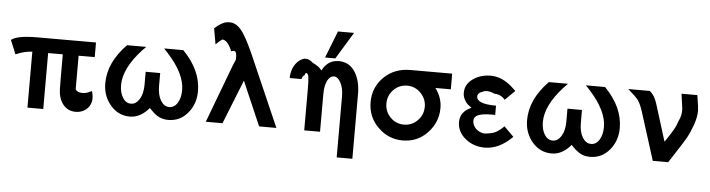

<svg xmlns="http://www.w3.org/2000/svg" viewBox="-51 -916 4831 1306"><g transform="rotate(5 2364.5 -263.0)"><path d="M-1 -439Q39 -472 177 -472H577V-372H467V-145Q477 -122 514 -122Q538 -122 557 -131Q576 -140 579 -140Q591 -97 584 -67Q575 -31 546 -10.5Q517 10 481 10Q426 10 394 -30Q362 -70 360 -133Q359 -162 359 -221V-372H259V10H151V-372Q101 -371 38 -344Z M664 -202Q664 -344 789 -472H920L890 -441Q773 -312 772 -200Q772 -147 793.5 -112.5Q815 -78 850 -78Q884 -78 907.5 -115.5Q931 -153 931 -216V-303H1030V-216Q1030 -153 1053 -115.5Q1076 -78 1111 -78Q1146 -78 1167.5 -112.5Q1189 -147 1189 -200Q1189 -311 1071 -441L1042 -472H1173Q1297 -345 1297 -202Q1297 -115 1244.5 -52.5Q1192 10 1112 10Q1090 10 1070.5 4.5Q1051 -1 1036 -11Q1021 -21 1012 -29Q1003 -37 992.5 -48Q982 -59 981 -60Q922 10 850 10Q770 10 717 -52.5Q664 -115 664 -202Z M1368 0 1518 -399 1534 -436Q1535 -440 1535 -443Q1538 -494 1518 -497Q1515 -498 1498 -493Q1468 -567 1431 -567Q1415 -556 1412 -553Q1392 -533 1388 -530L1369 -638Q1416 -682 1454 -687Q1479 -690 1498 -684Q1533 -672 1563 -628.5Q1593 -585 1638 -485L1850 0H1732L1602 -301Q1508 -66 1482 0Z M2138 -506 2210 -690H2320L2208 -506ZM1911 -346Q1910 -361 1913 -376Q1919 -416 1942 -446Q1965 -476 1998 -486Q2032 -489 2059 -462Q2100 -444 2121 -416Q2157 -485 2221 -489Q2241 -492 2262 -487Q2316 -477 2348 -423.5Q2380 -370 2383 -292V164H2276V-254Q2276 -309 2256 -346Q2236 -383 2211 -383Q2183 -383 2165.5 -349.5Q2148 -316 2148 -253V0H2040V-276Q2040 -343 2036 -365.5Q2032 -388 2021 -390Q2012 -390 2011 -375Q1997 -370 1991 -346Z M2473 -231Q2473 -333 2544 -402.5Q2615 -472 2724 -472H3009V-365H2904Q2950 -303 2950 -231Q2950 -135 2882 -62.5Q2814 10 2712 10Q2615 10 2544 -60Q2473 -130 2473 -231ZM2581 -231Q2581 -176 2619 -137Q2657 -98 2712 -98Q2766 -98 2804.5 -137Q2843 -176 2843 -231Q2843 -285 2804.5 -324.5Q2766 -364 2712 -364Q2658 -364 2619.5 -325.5Q2581 -287 2581 -231Z M3084 -149Q3084 -220 3160 -252Q3142 -265 3132.5 -273Q3123 -281 3111 -302.5Q3099 -324 3099 -349Q3099 -408 3151 -444.5Q3203 -481 3271 -481Q3355 -481 3429 -409L3447 -392L3380 -326Q3372 -334 3368 -339Q3342 -361 3308 -361Q3255 -385 3223 -366Q3210 -363 3201 -354Q3192 -345 3192 -333Q3192 -281 3325 -281V-218H3300Q3196 -218 3183 -181Q3178 -165 3183 -148Q3188 -127 3206 -110Q3224 -93 3251 -87Q3269 -84 3291 -89Q3308 -91 3323 -96Q3338 -101 3350 -109Q3362 -117 3369 -122.5Q3376 -128 3385 -136.5Q3394 -145 3395 -146L3461 -80Q3371 10 3273 10Q3196 10 3140 -36Q3084 -82 3084 -149Z M3544 -202Q3544 -344 3669 -472H3800L3770 -441Q3653 -312 3652 -200Q3652 -147 3673.5 -112.5Q3695 -78 3730 -78Q3764 -78 3787.5 -115.5Q3811 -153 3811 -216V-303H3910V-216Q3910 -153 3933 -115.5Q3956 -78 3991 -78Q4026 -78 4047.5 -112.5Q4069 -147 4069 -200Q4069 -311 3951 -441L3922 -472H4053Q4177 -345 4177 -202Q4177 -115 4124.5 -52.5Q4072 10 3992 10Q3970 10 3950.5 4.5Q3931 -1 3916 -11Q3901 -21 3892 -29Q3883 -37 3872.5 -48Q3862 -59 3861 -60Q3802 10 3730 10Q3650 10 3597 -52.5Q3544 -115 3544 -202Z M4211 -472H4359Q4364 -467 4368.5 -462.5Q4373 -458 4376.5 -454Q4380 -450 4383.5 -444.5Q4387 -439 4389 -436Q4391 -433 4394 -427Q4397 -421 4398 -419Q4399 -417 4401.5 -410.5Q4404 -404 4404.5 -402.5Q4405 -401 4408 -393Q4411 -385 4411 -384Q4418 -363 4488 -137Q4489 -138 4503.5 -159.5Q4518 -181 4523.5 -190Q4529 -199 4540.5 -218Q4552 -237 4559 -253Q4566 -269 4571 -285Q4592 -326 4589 -370Q4589 -371 4575 -472H4683Q4697 -388 4697 -367Q4697 -321 4677 -266Q4657 -211 4637.5 -177Q4618 -143 4577 -80Q4536 -17 4525 0H4420L4316 -329Q4298 -383 4280.5 -405.5Q4263 -428 4211 -472Z"/></g></svg>

Font: Coval
Style: Medium
Weight: 500
Foundry: Context Ltd
Version: Version 001.000